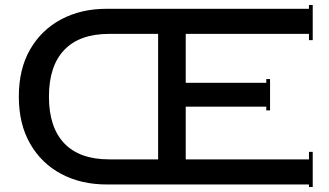

<svg xmlns="http://www.w3.org/2000/svg" viewBox="-20 -735 1311 765"><path d="M405 -700H1211V-715H1226V-575H1211V-600H720V-405H1041V-420H1056V-295H1041V-310H720V-100H1211V-130H1226V10H1211V0H405Q303 0 224 -42Q145 -84 100 -162.5Q55 -241 55 -350Q55 -460 100 -538Q145 -616 224 -658Q303 -700 405 -700ZM415 -100H610V-600H415Q297 -600 236 -536Q175 -472 175 -350Q175 -228 236 -164Q297 -100 415 -100Z"/></svg>

Font: Copperplate CC
Style: Regular
Weight: 400
Designer: indestructible type*
Foundry: Cowboy Collective
Version: Version 1.000